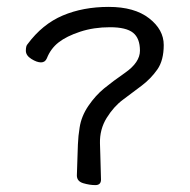

<svg xmlns="http://www.w3.org/2000/svg" viewBox="-20 -518 551 557"><path d="M271 -70 273 3Q273 19 256.5 19Q240 19 221.5 13.5Q203 8 203 -9L205 -70L206 -99Q207 -124 211 -148Q216 -181 236.5 -211Q257 -241 282 -261.5Q307 -282 343 -307Q386 -337 386 -371Q386 -407 366 -423Q346 -439 299 -439Q252 -439 212.5 -426Q173 -413 150 -395Q127 -377 116 -349Q111 -337 99 -337Q87 -337 71 -347Q55 -357 55 -371Q55 -385 60 -390Q103 -448 162 -473Q221 -498 295.5 -498Q370 -498 412.5 -465Q455 -432 455 -387.5Q455 -343 436.5 -316.5Q418 -290 391 -269.5Q364 -249 337 -229Q310 -209 289.5 -176Q269 -143 270 -102Z"/></svg>

Font: Fusion Kai T
Style: Regular
Weight: 400
Designer: Fontworks Inc.
Version: Version 24.134;May 13, 2024